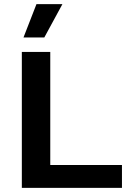

<svg xmlns="http://www.w3.org/2000/svg" viewBox="-20 -912 641 932"><path d="M572 -111V0H155H86V-660H224V-111ZM283 -892 195 -730H94L157 -892Z"/></svg>

Font: Work Sans SemiBold
Style: Regular
Weight: 600
Designer: Wei Huang
Foundry: Wei Huang
Version: Version 1.500